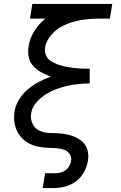

<svg xmlns="http://www.w3.org/2000/svg" viewBox="-20 -755 616 980"><path d="M198 205H252Q281 205 311.5 197.5Q342 190 368 170.5Q394 151 409 123Q424 95 429 65Q434 36 426 9Q418 -18 397 -35Q376 -52 350 -61Q324 -70 296 -73Q268 -76 239 -76Q210 -76 184.5 -86.5Q159 -97 146.5 -122.5Q134 -148 139 -176Q143 -205 163.5 -229.5Q184 -254 210 -271Q236 -288 264.5 -299Q293 -310 322 -316.5Q351 -323 380 -326Q409 -329 438 -329V-338V-356V-395V-404Q417 -404 396 -405Q375 -406 354.5 -408.5Q334 -411 314 -415Q294 -419 275 -426Q256 -433 239 -443.5Q222 -454 214.5 -473Q207 -492 210 -513Q216 -545 239 -573.5Q262 -602 292.5 -618.5Q323 -635 355.5 -644Q388 -653 421 -656.5Q454 -660 486 -660H541L553 -735H145L133 -660H212Q178 -633 155 -596Q132 -559 126 -519Q121 -491 126.5 -464Q132 -437 150 -417.5Q168 -398 191.5 -385.5Q215 -373 240 -364Q208 -353 178 -337Q148 -321 121.5 -298.5Q95 -276 77 -246.5Q59 -217 54 -185Q51 -166 52 -147Q53 -128 58 -110Q63 -92 72 -76.5Q81 -61 94 -48Q107 -35 122.5 -26Q138 -17 155.5 -11.5Q173 -6 192 -3.5Q211 -1 230.5 -0.5Q250 0 269 1.5Q288 3 306 9Q324 15 335 30Q346 45 343 65Q340 83 329 99Q318 115 300 122Q282 129 264 129H210Z"/></svg>

Font: Iosevka Sparkle
Style: Italic
Weight: 400
Italic angle: -9°
Designer: Belleve Invis
Foundry: Belleve Invis
Version: Version 4.5.0; ttfautohint (v1.8.3)